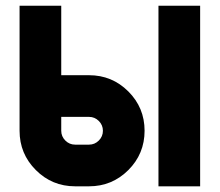

<svg xmlns="http://www.w3.org/2000/svg" viewBox="-20 -655 772 675"><path d="M683.6 0H537.1V-634.8H683.6ZM48.8 -195.3V-634.8H195.3V-390.6H293Q374 -390.6 431.2 -333.5Q488.3 -276.4 488.3 -195.3Q488.3 -114.3 431.2 -57.1Q374 0 293 0H244.1Q163.1 0 106 -57.1Q48.8 -114.3 48.8 -195.3ZM195.3 -244.1V-195.3Q195.3 -175.3 209.7 -160.9Q224.1 -146.5 244.1 -146.5H293Q313 -146.5 327.4 -160.9Q341.8 -175.3 341.8 -195.3Q341.8 -215.3 327.4 -229.7Q313 -244.1 293 -244.1Z"/></svg>

Font: Audex
Style: Regular
Weight: 400
Designer: GGBotNet
Foundry: GGBotNet
Version: 1.00